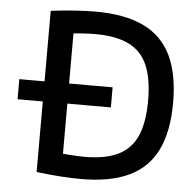

<svg xmlns="http://www.w3.org/2000/svg" viewBox="-53 -794 870 857"><g transform="rotate(5 382.0 -365.0)"><path d="M28 -320V-410H446V-320ZM341 10Q301 10 248 6.5Q195 3 141 -4V-726Q195 -733 248 -736.5Q301 -740 341 -740Q472 -740 556 -700Q640 -660 680.5 -577Q721 -494 721 -365Q721 -236 680.5 -153Q640 -70 556 -30Q472 10 341 10ZM348 -90Q441 -90 498.5 -118Q556 -146 582.5 -206.5Q609 -267 609 -365Q609 -463 582.5 -523.5Q556 -584 498.5 -612Q441 -640 348 -640Q317 -640 278.5 -637Q240 -634 198 -629L251 -688V-42L198 -101Q240 -96 278.5 -93Q317 -90 348 -90Z"/></g></svg>

Font: M PLUS 2 Thin Medium
Style: Regular
Weight: 500
Version: Version 1.001